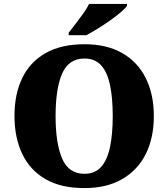

<svg xmlns="http://www.w3.org/2000/svg" viewBox="-20 -951 860 981"><path d="M411 10Q291 10 212 -36Q133 -82 93.5 -165Q54 -248 54 -359Q54 -470 93.5 -552Q133 -634 212.5 -679.5Q292 -725 412 -725Q526 -725 605 -679.5Q684 -634 725 -551.5Q766 -469 766 -358Q766 -247 725 -164.5Q684 -82 604.5 -36Q525 10 411 10ZM411 -63Q465 -63 496.5 -98Q528 -133 542 -199Q556 -265 556 -358Q556 -451 542 -517Q528 -583 496.5 -617.5Q465 -652 412 -652Q331 -652 297.5 -575Q264 -498 264 -358Q264 -219 297.5 -141Q331 -63 411 -63ZM331 -784Q346 -803 366 -829Q386 -855 405.5 -882Q425 -909 435 -931H629V-921Q620 -908 596.5 -888Q573 -868 542 -846Q511 -824 479 -804.5Q447 -785 421 -771H331Z"/></svg>

Font: Noto Serif Kannada Black
Style: Regular
Weight: 900
Version: Version 2.003